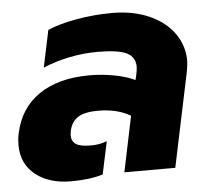

<svg xmlns="http://www.w3.org/2000/svg" viewBox="-45 -598 721 661"><g transform="rotate(-5 315.5 -267.5)"><path d="M5 -125Q5 -145 9 -164Q27 -251 94.5 -297Q162 -343 269 -343Q313 -343 355 -335Q397 -327 426 -313L430 -330Q434 -350 434 -358Q434 -392 404.5 -406.5Q375 -421 303 -421Q255 -421 206 -411Q157 -401 115 -383L142 -511Q180 -528 241 -539Q302 -550 366 -550Q439 -550 494.5 -525Q550 -500 579.5 -457.5Q609 -415 609 -364Q609 -353 605 -329L536 0H360L400 -192Q354 -219 288 -219Q242 -219 219 -204.5Q196 -190 189 -159Q187 -147 187 -142Q187 -122 202 -112Q217 -102 254 -102Q284 -102 309 -112L285 1Q240 15 175 15Q99 15 52 -22.5Q5 -60 5 -125Z"/></g></svg>

Font: Prompt Bold
Style: Bold Italic
Weight: 700
Italic angle: -12°
Designer: Katatrad Team
Foundry: CadsonDemak
Version: Version 1.000